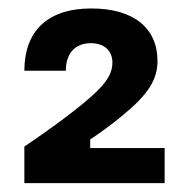

<svg xmlns="http://www.w3.org/2000/svg" viewBox="-20 -843 440 447"><path d="M363.3 -416.7V-498.3H190V-518.3C212.5 -533.3 241.7 -554.2 268.3 -576.7C325 -623.3 346.7 -658.3 346.7 -700.8C346.7 -776.7 292.5 -823.3 192.5 -823.3C88.3 -823.3 36.7 -768.3 36.7 -678.3H133.3C133.3 -719.2 155 -742.5 191.7 -742.5C223.3 -742.5 241.7 -724.2 241.7 -697.5C241.7 -667.5 222.5 -642.5 175 -603.3C138.3 -573.3 105 -548.3 36.7 -501.7V-416.7Z"/></svg>

Font: Familjen Grotesk
Style: Bold
Weight: 700
Designer: Anders Wikstroem, Jonas Baeckman, Matilda Gysing, Kristian Moeller
Foundry: Familjen STHLM AB
Version: Version 2.000